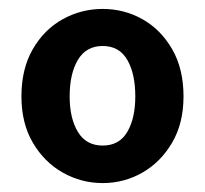

<svg xmlns="http://www.w3.org/2000/svg" viewBox="-20 -832 460 430"><path d="M210 -422Q162 -422 120.5 -445.5Q79 -469 53.5 -512.5Q28 -556 28 -616Q28 -678 53.5 -722Q79 -766 120.5 -789Q162 -812 210 -812Q258 -812 299 -789Q340 -766 365.5 -722Q391 -678 391 -616Q391 -556 365.5 -512.5Q340 -469 299 -445.5Q258 -422 210 -422ZM210 -506Q247 -506 265 -536.5Q283 -567 283 -616Q283 -667 265 -698Q247 -729 210 -729Q173 -729 154.5 -698Q136 -667 136 -616Q136 -567 154.5 -536.5Q173 -506 210 -506Z"/></svg>

Font: Noto Sans JP Thin
Style: Bold
Weight: 700
Version: Version 2.004-H2;hotconv 1.0.118;makeotfexe 2.5.65603